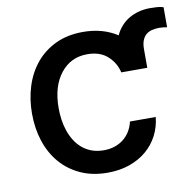

<svg xmlns="http://www.w3.org/2000/svg" viewBox="-71 -672 774 757"><g transform="rotate(-10 315.5 -294.0)"><path d="M46.9 -270.2Q46.9 -327.4 63 -378.7Q79.2 -430 111.2 -468.8Q143.1 -507.5 190.5 -530Q237.9 -552.6 300.1 -552.6Q379.3 -552.6 437.1 -514.9Q446.4 -535.2 460.6 -551Q474.8 -566.8 492.9 -577.4Q511 -588.1 532.5 -593.6Q554 -599.1 577.4 -599.1Q591.3 -599.1 605.1 -598.2Q619 -597.3 630.7 -593.4V-513.1Q623.9 -514.2 616.3 -515.3Q608.7 -516.3 600.1 -516.3Q583.5 -516.3 569.8 -512.8Q556.1 -509.2 546.3 -500.7Q536.6 -492.2 531.2 -478.3Q525.9 -464.5 525.9 -443.9V-369.3H421.9Q413.4 -407.7 383.2 -435.4Q353 -463.1 301.8 -463.1Q235.4 -463.1 195 -411.9Q154.1 -360.4 154.1 -272.7Q154.1 -249.3 157.5 -225.9Q160.9 -202.4 168.3 -180.9Q175.8 -159.4 187.5 -140.8Q199.2 -122.2 215.6 -108.3Q231.9 -94.5 253.4 -86.6Q274.9 -78.8 301.8 -78.8Q324.6 -78.8 344.3 -85.2Q364 -91.6 379.6 -103.7Q395.2 -115.8 406.1 -133.2Q416.9 -150.6 421.9 -172.6H525.2Q521 -132.8 503.6 -99.3Q486.2 -65.7 457.2 -41.2Q428.3 -16.7 388.8 -2.8Q349.4 11 301.1 11Q240.1 11 192.8 -10.7Q145.6 -32.3 113.1 -70.1Q80.6 -108 63.7 -159.3Q46.9 -210.6 46.9 -270.2Z"/></g></svg>

Font: Inter P Medium
Style: Regular
Weight: 500
Designer: Rasmus Andersson
Foundry: rsms
Version: Version 3.018;git-588b23468